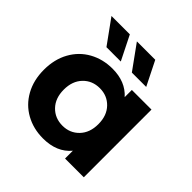

<svg xmlns="http://www.w3.org/2000/svg" viewBox="-196 -911 1079 1079"><g transform="rotate(45 343.5 -371.5)"><path d="M618 -538V0H469V-62Q411 8 301 8Q225 8 163.5 -26Q102 -60 67 -123Q32 -186 32 -269Q32 -352 67 -415Q102 -478 163.5 -512Q225 -546 301 -546Q404 -546 462 -481V-538ZM465 -269Q465 -337 426 -377.5Q387 -418 328 -418Q268 -418 229 -377.5Q190 -337 190 -269Q190 -201 229 -160.5Q268 -120 328 -120Q387 -120 426 -160.5Q465 -201 465 -269ZM87 -751H233L305 -607H191ZM289 -751H435L507 -607H393Z"/></g></svg>

Font: mBank
Style: Bold
Weight: 700
Designer: Julieta Ulanovsky
Foundry: Julieta Ulanovsky
Version: Version 7.200